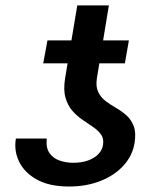

<svg xmlns="http://www.w3.org/2000/svg" viewBox="-20 -677 590 707"><path d="M359.4 -144.5Q362.8 -166.5 352.1 -181.6Q341.3 -196.8 323 -209.2Q304.7 -221.7 283.9 -235.8Q263.2 -250 246.3 -269.3Q229.5 -288.6 221.2 -317.1Q212.9 -345.7 219.7 -388.7L264.6 -657.2H380.9L336.9 -389.6Q332 -358.4 341.6 -338.4Q351.1 -318.4 368.9 -304.9Q386.7 -291.5 407.5 -279.5Q428.2 -267.6 445.8 -252Q463.4 -236.3 472.4 -212.6Q481.4 -189 475.6 -151.4Q468.3 -104.5 435.5 -68.1Q402.8 -31.7 350.8 -11Q298.8 9.8 234.4 9.8Q161.1 9.8 115.2 -16.1Q69.3 -42 50 -82.5Q30.8 -123 38.6 -167H152.3Q148.4 -133.8 161.9 -114Q175.3 -94.2 199.2 -85.9Q223.1 -77.6 249.5 -77.6Q280.8 -77.6 304.4 -86.2Q328.1 -94.7 342.5 -109.9Q356.9 -125 359.4 -144.5ZM454.6 -528.3 439.9 -443.8H139.2L154.8 -528.3Z"/></svg>

Font: Inter 16pt Medium
Style: Italic
Weight: 500
Italic angle: -9.3988°
Version: Version 4.001;git-66647c0bb